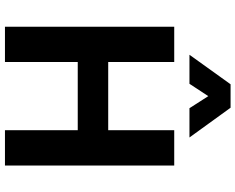

<svg xmlns="http://www.w3.org/2000/svg" viewBox="-110 -864 973 794"><g transform="rotate(90 377.0 -466.5)"><path d="M90 0V-700H236V-427H518V-700H664V0H518V-301H236V0ZM206 -763 328 -933H425L548 -763H427L343 -894H412L326 -763Z"/></g></svg>

Font: Inclusive Sans
Style: Bold
Weight: 700
Designer: Olivia King
Foundry: Olivia King
Version: Version 2.004